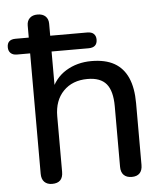

<svg xmlns="http://www.w3.org/2000/svg" viewBox="-66 -758 701 812"><g transform="rotate(-5 284.5 -352.5)"><path d="M123 7Q102 7 90 -5Q78 -17 78 -40V-551H22Q5 -551 -4.5 -560Q-14 -569 -14 -585Q-14 -618 22 -618H98L78 -586V-669Q78 -689 90 -700.5Q102 -712 123 -712Q145 -712 157 -700.5Q169 -689 169 -669V-586L149 -618H326Q345 -618 354 -609Q363 -600 363 -585Q363 -551 326 -551H169V-381H156Q177 -438 224.5 -467Q272 -496 333 -496Q392 -496 430 -474.5Q468 -453 487 -410Q506 -367 506 -302V-40Q506 -17 494.5 -5Q483 7 461 7Q439 7 427 -5Q415 -17 415 -40V-297Q415 -362 390 -392Q365 -422 310 -422Q246 -422 207.5 -382.5Q169 -343 169 -276V-40Q169 7 123 7Z"/></g></svg>

Font: Nunito Medium
Style: Regular
Weight: 500
Designer: Vernon Adams
Foundry: Vernon Adams
Version: Version 3.602